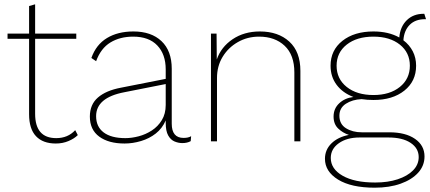

<svg xmlns="http://www.w3.org/2000/svg" viewBox="-20 -656 1997 891"><path d="M334 -500V-476H143V-128Q143 -15 241 -15Q295 -15 329 -52L341 -29Q325 -13 298 -1.5Q271 10 239 10Q179 10 147 -24Q115 -58 115 -126V-476H15V-500H115V-628L143 -636V-500Z M749 -334Q749 -404 710 -445Q671 -486 598 -486Q537 -486 492.5 -459Q448 -432 426 -372L404 -387Q426 -449 476.5 -479.5Q527 -510 599 -510Q682 -510 729.5 -465Q777 -420 777 -337V-82Q777 -16 832 -16Q854 -16 867 -24L865 -1Q849 8 826 8Q808 8 790 0.5Q772 -7 760.5 -27.5Q749 -48 749 -86V-97Q733 -60 703 -36.5Q673 -13 634.5 -1.5Q596 10 558 10Q484 10 440.5 -22Q397 -54 397 -115Q397 -171 434.5 -203.5Q472 -236 541 -249L749 -290ZM426 -117Q426 -68 461 -41.5Q496 -15 562 -15Q591 -15 623.5 -23.5Q656 -32 684.5 -50.5Q713 -69 731 -98.5Q749 -128 749 -169V-266L557 -228Q426 -203 426 -117Z M959 0V-500H985L986 -380Q1006 -438 1059.5 -474Q1113 -510 1186 -510Q1271 -510 1322.5 -463Q1374 -416 1374 -327V0H1346V-320Q1346 -401 1301 -443.5Q1256 -486 1182 -486Q1128 -486 1083.5 -460.5Q1039 -435 1013 -392Q987 -349 987 -294V0Z M1787 -42Q1862 -42 1906 -11.5Q1950 19 1950 70Q1950 113 1920.5 145.5Q1891 178 1839 196.5Q1787 215 1719 215Q1610 215 1549 177.5Q1488 140 1488 81Q1488 39 1518 9.5Q1548 -20 1599 -30Q1571 -39 1549.5 -59.5Q1528 -80 1528 -115Q1528 -152 1554 -176.5Q1580 -201 1620 -206Q1570 -225 1542 -262.5Q1514 -300 1514 -351Q1514 -423 1569 -466.5Q1624 -510 1713 -510Q1783 -510 1833 -482Q1837 -532 1867.5 -562Q1898 -592 1946 -592H1949L1957 -567H1953Q1907 -567 1881 -540.5Q1855 -514 1852 -469Q1880 -448 1895.5 -418Q1911 -388 1911 -351Q1911 -279 1856.5 -235.5Q1802 -192 1713 -192Q1684 -192 1658 -196Q1615 -194 1585 -174.5Q1555 -155 1555 -119Q1555 -80 1585.5 -61Q1616 -42 1659 -42ZM1713 -486Q1636 -486 1589 -449Q1542 -412 1542 -351Q1542 -290 1589 -252.5Q1636 -215 1713 -215Q1789 -215 1835.5 -252.5Q1882 -290 1882 -351Q1882 -412 1835.5 -449Q1789 -486 1713 -486ZM1721 191Q1780 191 1825.5 176Q1871 161 1897 134.5Q1923 108 1923 73Q1923 32 1885.5 7Q1848 -18 1782 -18H1649Q1590 -18 1552.5 8.5Q1515 35 1515 77Q1515 128 1570 159.5Q1625 191 1721 191Z"/></svg>

Font: Work Sans ExtraLight
Style: Regular
Weight: 200
Designer: Wei Huang
Foundry: Wei Huang
Version: Version 2.010; ttfautohint (v1.8.3)